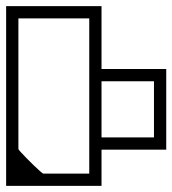

<svg xmlns="http://www.w3.org/2000/svg" viewBox="-40 -606 562 626"><path d="M502 -367Q502 -346.5 502 -315.5Q502 -284.5 502 -250.2Q502 -216 502 -186Q502 -156 502 -137Q502 -118 502 -118Q502 -118 502 -118Q502 -118 502 -118Q502 -118 502 -118Q502 -118 502 -118Q502 -118 489.8 -118Q477.5 -118 459 -118Q440.5 -118 422 -118Q403.5 -118 390.2 -118Q377 -118 376 -118Q376 -118 376 -118Q376 -118 376 -118Q376 -118 376 -118Q374 -125.5 374 -138Q374 -150.5 376 -158Q376 -158 389 -158Q402 -158 419 -158Q436 -158 449 -158Q462 -158 462 -158Q462 -158 462 -158Q462 -158 462 -158V-367ZM251 -367H291V-158Q291 -158 291 -158Q291 -158 291 -158Q291 -158 304 -158Q317 -158 334 -158Q351 -158 364 -158Q377 -158 377 -158Q379.5 -150.5 379.5 -138Q379.5 -125.5 377 -118Q377 -118 377 -118Q377 -118 377 -118Q377 -118 377 -118Q376 -118 362.8 -118Q349.5 -118 331 -118Q312.5 -118 294 -118Q275.5 -118 263.2 -118Q251 -118 251 -118Q251 -118 251 -118Q251 -118 251 -118Q251 -118 251 -118Q251 -118 251 -118Q251 -118 251 -137Q251 -156 251 -186Q251 -216 251 -250.2Q251 -284.5 251 -315.5Q251 -346.5 251 -367ZM502 -132H462V-341Q462 -341 462 -341Q462 -341 462 -341Q462 -341 449 -341Q436 -341 419 -341Q402 -341 389 -341Q376 -341 376 -341Q374 -348.5 374 -361Q374 -373.5 376 -381Q376 -381 376 -381Q376 -381 376 -381Q376 -381 376 -381Q377 -381 390.2 -381Q403.5 -381 422 -381Q440.5 -381 459 -381Q477.5 -381 489.8 -381Q502 -381 502 -381Q502 -381 502 -381Q502 -381 502 -381Q502 -381 502 -381Q502 -381 502 -381Q502 -381 502 -362Q502 -343 502 -313Q502 -283 502 -248.8Q502 -214.5 502 -183.5Q502 -152.5 502 -132ZM251 -132Q251 -152.5 251 -183.5Q251 -214.5 251 -248.8Q251 -283 251 -313Q251 -343 251 -362Q251 -381 251 -381Q251 -381 251 -381Q251 -381 251 -381Q251 -381 251 -381Q251 -381 251 -381Q251 -381 263.2 -381Q275.5 -381 294 -381Q312.5 -381 331 -381Q349.5 -381 362.8 -381Q376 -381 377 -381Q377 -381 377 -381Q377 -381 377 -381Q377 -381 377 -381Q379.5 -373.5 379.5 -361Q379.5 -348.5 377 -341Q377 -341 364 -341Q351 -341 334 -341Q317 -341 304 -341Q291 -341 291 -341Q291 -341 291 -341Q291 -341 291 -341V-132ZM251 -321H291Q291 -321 291 -309Q291 -297 291 -261Q291 -261 291 -261Q291 -261 291 -261Q291 -261 291 -261Q291 -261 291 -261Q291 -227.5 291 -216.2Q291 -205 291 -202.8Q291 -200.5 291 -194H251ZM502 -321V-194H462Q462 -200.5 462 -202.8Q462 -205 462 -216.2Q462 -227.5 462 -261Q462 -261 462 -261Q462 -261 462 -261Q462 -261 462 -261Q462 -261 462 -261Q462 -297 462 -309Q462 -321 462 -321ZM291 -359V-129H251Q251 -152 251 -163.8Q251 -175.5 251 -184.2Q251 -193 251 -206Q251 -219 251 -244Q251 -244 251 -244Q251 -244 251 -244Q251 -244 251 -244Q251 -244 251 -244Q251 -268 251 -283.2Q251 -298.5 251 -315Q251 -331.5 251 -359ZM-20 -328V-586Q-20 -586 -4.2 -586Q11.5 -586 35 -586Q58.5 -586 82.2 -586Q106 -586 122.8 -586Q139.5 -586 141 -586Q141 -586 141 -586Q141 -586 141 -586Q141 -586 141 -586Q141 -586 141 -586Q141 -586 141 -586Q141 -586 141 -586Q141 -586 141 -586Q141 -586 141 -586Q141 -586 141 -586Q142.5 -586 158.2 -586Q174 -586 196 -586Q218 -586 239.8 -586Q261.5 -586 276.2 -586Q291 -586 291 -586V-328H251V-546Q251 -546 251 -546Q251 -546 251 -546Q215 -546 193.8 -546Q172.5 -546 160.8 -546Q149 -546 141 -546Q141 -546 122.8 -546Q104.5 -546 80.5 -546Q56.5 -546 38.2 -546Q20 -546 20 -546Q20 -546 20 -546Q20 -546 20 -546V-328ZM-20 -442H20Q20 -442 20 -402.5Q20 -363 20 -272Q20 -272 20 -269.5Q20 -267 20 -267Q20 -267 20 -264.5Q20 -262 20 -262Q20 -164 20 -118Q20 -72 20 -72H-20ZM-20 -269H20V-120Q20 -118.5 27.8 -110Q35.5 -101.5 47 -89.8Q58.5 -78 70.5 -66.5Q82.5 -55 91 -47.5Q99.5 -40 101 -40Q101 -40 116.2 -40Q131.5 -40 153.8 -40Q176 -40 198.2 -40Q220.5 -40 235.8 -40Q251 -40 251 -40Q251 -40 251 -40Q251 -40 251 -40Q251 -40 251 -40Q251 -61 251 -82.2Q251 -103.5 251 -124.5Q251 -145.5 251 -166.8Q251 -188 251 -209V-269H291V0Q291 0 275.5 0Q260 0 237.2 0Q214.5 0 191.2 0Q168 0 151.8 0Q135.5 0 134 0Q134 0 134 0Q134 0 134 0Q134 0 134 0Q134 0 134 0Q134 0 134 0Q134 0 134 0Q134 0 134 0Q134 0 134 0Q134 0 134 0Q134 0 134 0Q132.5 0 116.5 0Q100.5 0 77.8 0Q55 0 32.8 0Q10.5 0 -4.8 0Q-20 0 -20 0Z"/></svg>

Font: Honk
Style: Regular
Weight: 400
Designer: Noopur Datye & Yesha Goshar
Foundry: Ek Type
Version: Version 1.000